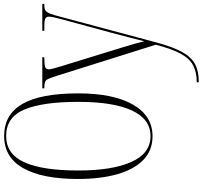

<svg xmlns="http://www.w3.org/2000/svg" viewBox="-47 -718 1004 951"><g transform="rotate(-90 455.5 -243.0)"><path d="M256 10Q185 10 138 -36Q91 -82 67.5 -165Q44 -248 44 -359Q44 -536 97.5 -630.5Q151 -725 257 -725Q363 -725 415.5 -635Q468 -545 468 -358Q468 -184 412.5 -87Q357 10 256 10ZM256 0Q341 0 383.5 -92.5Q426 -185 426 -358Q426 -534 388 -624.5Q350 -715 257 -715Q167 -715 126.5 -624.5Q86 -534 86 -358Q86 -189 128.5 -94.5Q171 0 256 0ZM523 229Q573 229 607 211Q641 193 665 148.5Q689 104 709 26L555 -464Q546 -492 540 -505.5Q534 -519 524.5 -522.5Q515 -526 495 -526H493V-536H647V-526H644Q608 -526 597.5 -521.5Q587 -517 587 -504Q587 -496 592 -478Q597 -460 605 -434L669 -226Q687 -168 698 -131.5Q709 -95 715.5 -72Q722 -49 726 -31Q733 -60 745.5 -107Q758 -154 771 -204L834 -436Q839 -457 843.5 -474.5Q848 -492 848 -503Q848 -514 840.5 -520Q833 -526 798 -526H778V-536H911V-526H906Q888 -526 879 -520.5Q870 -515 863 -497.5Q856 -480 847 -444L720 30Q698 111 673 156.5Q648 202 613 220.5Q578 239 527 239H523Z"/></g></svg>

Font: Noto Serif Display ExtraCondensed ExtraLight
Style: Regular
Weight: 200
Width: 2
Designer: Monotype Design Team
Foundry: Monotype Imaging Inc.
Version: Version 2.009